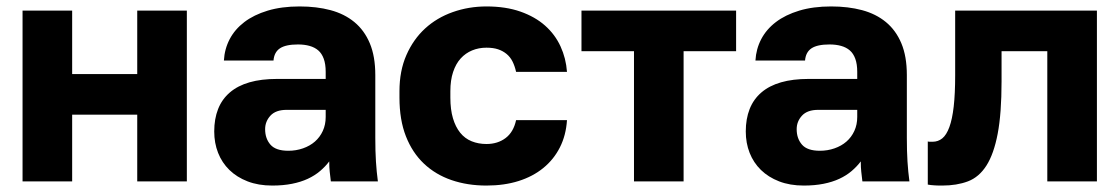

<svg xmlns="http://www.w3.org/2000/svg" viewBox="-20 -563 3475 596"><path d="M50 0V-530H204V-333H406V-530H560V0H406V-207H204V0Z M825 13Q782 13 748.5 0Q715 -13 692 -35.5Q669 -58 657 -88.5Q645 -119 645 -155Q645 -194 657 -224.5Q669 -255 693.5 -276Q718 -297 754.5 -307.5Q791 -318 840 -318H991V-340Q991 -364 985 -380.5Q979 -397 968 -406.5Q957 -416 941 -420.5Q925 -425 905 -425Q886 -425 872 -422Q858 -419 849 -413Q840 -407 835 -397.5Q830 -388 829 -375H675Q677 -411 693 -441.5Q709 -472 738.5 -494.5Q768 -517 811 -530Q854 -543 910 -543Q963 -543 1006 -531.5Q1049 -520 1080 -494.5Q1111 -469 1128 -428.5Q1145 -388 1145 -330V-135Q1145 -93 1147 -61.5Q1149 -30 1153 0H1007Q1005 -17 1003.5 -30Q1002 -43 1002 -62Q990 -46 973.5 -32Q957 -18 935.5 -8Q914 2 886.5 7.5Q859 13 825 13ZM875 -95Q899 -95 920.5 -102.5Q942 -110 957.5 -123.5Q973 -137 982 -156.5Q991 -176 991 -200V-222H870Q836 -222 819.5 -204Q803 -186 803 -162Q803 -133 819.5 -114Q836 -95 875 -95Z M1490 13Q1431 13 1381.5 -4Q1332 -21 1296 -55Q1260 -89 1240 -140Q1220 -191 1220 -260V-280Q1220 -343 1241.5 -392Q1263 -441 1299.5 -474.5Q1336 -508 1385.5 -525.5Q1435 -543 1490 -543Q1550 -543 1595.5 -527Q1641 -511 1672 -483.5Q1703 -456 1720 -419Q1737 -382 1740 -340H1582Q1578 -358 1571 -372Q1564 -386 1552.5 -395.5Q1541 -405 1526 -410Q1511 -415 1490 -415Q1466 -415 1445.5 -406.5Q1425 -398 1410 -381.5Q1395 -365 1386.5 -339.5Q1378 -314 1378 -280V-260Q1378 -223 1386 -196Q1394 -169 1408.5 -151Q1423 -133 1444 -124.5Q1465 -116 1490 -116Q1525 -116 1549.5 -134.5Q1574 -153 1582 -190H1740Q1737 -143 1718 -105.5Q1699 -68 1666.5 -41.5Q1634 -15 1589.5 -1Q1545 13 1490 13Z M1948 0V-404H1785V-530H2265V-404H2102V0Z M2475 13Q2432 13 2398.5 0Q2365 -13 2342 -35.5Q2319 -58 2307 -88.5Q2295 -119 2295 -155Q2295 -194 2307 -224.5Q2319 -255 2343.5 -276Q2368 -297 2404.5 -307.5Q2441 -318 2490 -318H2641V-340Q2641 -364 2635 -380.5Q2629 -397 2618 -406.5Q2607 -416 2591 -420.5Q2575 -425 2555 -425Q2536 -425 2522 -422Q2508 -419 2499 -413Q2490 -407 2485 -397.5Q2480 -388 2479 -375H2325Q2327 -411 2343 -441.5Q2359 -472 2388.5 -494.5Q2418 -517 2461 -530Q2504 -543 2560 -543Q2613 -543 2656 -531.5Q2699 -520 2730 -494.5Q2761 -469 2778 -428.5Q2795 -388 2795 -330V-135Q2795 -93 2797 -61.5Q2799 -30 2803 0H2657Q2655 -17 2653.5 -30Q2652 -43 2652 -62Q2640 -46 2623.5 -32Q2607 -18 2585.5 -8Q2564 2 2536.5 7.5Q2509 13 2475 13ZM2525 -95Q2549 -95 2570.5 -102.5Q2592 -110 2607.5 -123.5Q2623 -137 2632 -156.5Q2641 -176 2641 -200V-222H2520Q2486 -222 2469.5 -204Q2453 -186 2453 -162Q2453 -133 2469.5 -114Q2486 -95 2525 -95Z M2905 13Q2901 13 2895 13Q2889 13 2882.5 12.5Q2876 12 2870 11.5Q2864 11 2860 10V-124Q2862 -123 2866 -123Q2870 -123 2875 -123Q2892 -123 2905 -133.5Q2918 -144 2927 -168.5Q2936 -193 2940.5 -232.5Q2945 -272 2945 -330V-530H3385V0H3231V-404H3089V-310Q3089 -211 3077 -148Q3065 -85 3042 -49Q3019 -13 2984.5 0Q2950 13 2905 13Z"/></svg>

Font: Golos Text VF
Style: Regular
Weight: 400
Designer: A.Korolkova, Vitaly Kuzmin
Foundry: ParaType Ltd
Version: Version 2.003